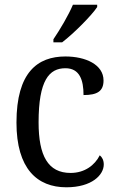

<svg xmlns="http://www.w3.org/2000/svg" viewBox="-20 -786 497 816"><path d="M207 -619V-606H244C295 -645 370 -721 393 -756V-766H290C271 -721 236 -662 207 -619ZM262 10C371 10 421 -43 421 -87C421 -105 414 -118 404 -126C383 -84 340 -51 280 -51C184 -51 144 -124 144 -266C144 -445 189 -496 258 -496C319 -496 335 -445 335 -382C393 -382 420 -398 420 -444C420 -512 343 -546 258 -546C140 -546 50 -479 50 -265C50 -69 138 10 262 10Z"/></svg>

Font: Noto Serif Georgian SemiCondensed
Style: Regular
Weight: 400
Width: 4
Designer: Monotype Design Team, Akaki Razmadze
Foundry: Google LLC
Version: Version 2.003